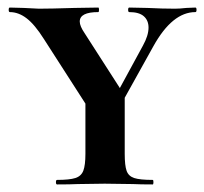

<svg xmlns="http://www.w3.org/2000/svg" viewBox="-20 -488 540 508"><path d="M373 -415Q373 -434 360.5 -445Q348 -456 322 -456Q319 -456 319 -462Q319 -468 322 -468L370 -467Q410 -465 443 -465Q455 -465 473 -467L497 -468Q500 -468 500 -462Q500 -456 497 -456Q436 -456 386 -366L287 -188L265 -196L358 -367Q373 -394 373 -415ZM6 -456Q3 -456 3 -462Q3 -468 6 -468L43 -467L83 -465Q113 -465 177 -467L240 -468Q242 -468 242 -462Q242 -456 240 -456Q191 -456 191 -431Q191 -419 204 -400L310 -235L222 -189L96 -385Q72 -423 50.5 -439.5Q29 -456 6 -456ZM310 -237V-81Q310 -50 315 -36Q320 -22 335 -17Q350 -12 384 -12Q386 -12 386 -6Q386 0 384 0Q351 0 332 -1L257 -2L186 -1Q166 0 131 0Q128 0 128 -6Q128 -12 131 -12Q164 -12 179.5 -17Q195 -22 200.5 -36.5Q206 -51 206 -81V-228Z"/></svg>

Font: Cormorant SC
Style: Bold
Weight: 700
Designer: Christian Thalmann (Catharsis Fonts)
Foundry: Catharsis Fonts
Version: Version 4.000